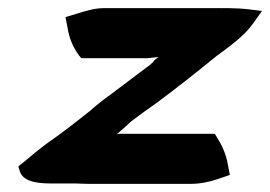

<svg xmlns="http://www.w3.org/2000/svg" viewBox="-20 -475 664 472"><path d="M25 -66 29 -53C39 -24 85 -24 111 -24H166C173 -24 183 -23 195 -23H449C472 -23 496 -28 516 -35L545 -45L540 -71C536 -96 525 -119 513 -138L508 -146H272H271C270 -146 270 -145 267 -145C279 -155 290 -165 303 -177C323 -192 343 -207 365 -222C415 -259 464 -298 512 -337C542 -359 580 -386 602 -417L624 -448L592 -452C558 -456 525 -455 493 -455H235C211 -455 187 -447 171 -442L141 -433L146 -407C150 -381 160 -358 174 -339L180 -332H343L370 -335C367 -333 364 -331 361 -328L358 -325L357 -323C354 -320 352 -319 348 -315C326 -299 302 -280 283 -266L232 -228C219 -218 210 -210 202 -203C168 -176 135 -150 99 -125C77 -109 59 -94 39 -77Z"/></svg>

Font: SolarCharger
Style: 1052
Weight: 1000
Designer: Mew Too
Foundry: Cannot Into Space Fonts/KineticPlasma Fonts
Version: Version 1.100